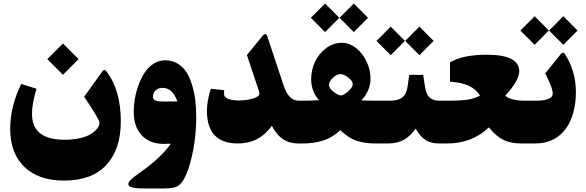

<svg xmlns="http://www.w3.org/2000/svg" viewBox="-20 -810 3306 1084"><path d="M247.1 -476.1 335.4 -387.7 423.8 -476.1 335.4 -564.5ZM341.3 209.5C446.3 209.5 525.9 180.2 580.6 121.1C634.8 62 662.1 -19.5 662.1 -124.5C662.1 -243.2 634.8 -337.9 579.6 -408.7C576.2 -413.1 572.8 -415 569.3 -415C565.4 -415 562 -412.6 558.6 -407.7L455.1 -263.7C513.2 -178.2 542 -129.4 542 -116.2C542 -104.5 536.1 -89.4 517.1 -71.3C507.3 -62 495.6 -54.2 481.4 -46.9C453.1 -32.2 402.8 -21 344.2 -21C221.7 -21 160.6 -69.8 160.6 -168C160.6 -204.6 168.9 -252 186 -309.1L99.6 -335.9C58.1 -250.5 37.6 -166 37.6 -82.5C37.6 9.8 64.5 81.5 118.2 132.8C171.9 184.1 246.1 209.5 341.3 209.5Z M944.3 1C908.7 54.2 845.2 112.8 752.9 176.8C688.5 221.7 677.2 253.9 789.1 253.9H908.2C947.8 253.9 975.1 248 990.2 235.8C1010.3 219.7 1028.3 189 1043.9 142.6C1059.1 96.2 1070.3 47.4 1077.6 -3.9C1084.5 -54.7 1087.9 -102.5 1087.9 -147C1087.9 -213.4 1082 -271.5 1064.9 -328.6C1056.6 -356.9 1045.9 -381.3 1033.2 -401.9C1007.3 -442.4 965.3 -469.7 913.1 -469.7C864.7 -469.7 822.8 -440.4 795.9 -398.9C782.7 -377.9 771 -354.5 761.7 -328.6C742.7 -275.9 734.9 -224.6 734.9 -179.7C734.9 -123.5 749.5 -79.6 779.3 -46.9C809.1 -14.2 851.1 2.4 906.2 2.4C918.9 2.4 931.6 2 944.3 1ZM843.8 -264.6C843.8 -294.4 866.7 -313.5 896 -314C940.4 -313.5 963.4 -285.6 981.4 -237.3C961.4 -236.8 936.5 -236.8 905.8 -236.8C864.3 -236.8 843.8 -241.2 843.8 -264.6Z M1515.1 -99.6C1548.3 -33.2 1597.7 0 1663.6 0H1670.9C1679.2 0 1683.1 -27.8 1683.1 -83.5V-147.9C1683.1 -210.4 1679.2 -241.7 1670.9 -241.7H1665C1627.9 -241.7 1599.6 -271 1580.6 -329.1L1489.3 -604.5C1483.4 -621.6 1474.1 -622.1 1461.4 -606L1374 -499L1442.4 -294.4C1443.8 -289.1 1444.8 -285.2 1444.8 -282.7C1444.8 -270 1432.1 -260.3 1407.2 -253.4C1381.8 -246.1 1356.4 -242.7 1331.1 -242.7C1275.9 -242.7 1245.1 -255.9 1245.1 -277.3V-300.8L1170.4 -309.1C1155.8 -264.6 1148.4 -222.7 1148.4 -183.6C1148.4 -61 1207 0 1323.7 0C1403.3 0 1467.3 -33.2 1515.1 -99.6Z M1897 -709.5 1977.5 -628.9 2057.6 -709.5 1977.5 -790ZM1734.9 -709.5 1815.4 -628.9 1895.5 -709.5 1815.4 -790ZM1666 -241.7C1647.9 -241.7 1639.2 -210.4 1639.2 -147.9V-83.5C1639.2 -27.8 1647.9 0 1666 0H1687C1728 0 1765.6 -4.9 1799.8 -15.1C1834 -24.9 1868.2 -44.9 1901.9 -74.7C1933.6 -44.4 1964.8 -24.4 1995.6 -14.6C2026.4 -4.9 2060.5 0 2098.1 0H2113.8C2122.1 0 2126 -27.8 2126 -83.5V-147.9C2126 -210.4 2122.1 -241.7 2113.8 -241.7H2086.9C2061 -241.7 2039.1 -242.2 2020 -243.2C2054.7 -279.8 2071.8 -320.8 2071.8 -366.2C2071.8 -399.4 2064.5 -431.6 2049.3 -463.4C2034.2 -494.6 2014.2 -520 1989.3 -539.6C1964.4 -558.6 1938.5 -568.4 1911.6 -568.4C1877.9 -568.4 1847.2 -558.1 1819.8 -537.1C1765.1 -495.6 1736.8 -429.7 1736.8 -363.3C1736.8 -316.9 1751.5 -277.3 1780.8 -244.6C1752.9 -242.7 1728 -241.7 1706.1 -241.7ZM1901.4 -391.6C1914.6 -391.6 1929.7 -385.3 1946.8 -372.1C1963.4 -358.9 1971.7 -346.2 1971.7 -334.5C1971.7 -323.7 1963.4 -310.5 1946.3 -294.9C1929.2 -279.3 1915.5 -271.5 1904.3 -271.5C1895 -271.5 1881.8 -277.8 1864.3 -291C1846.2 -304.2 1837.4 -317.4 1837.4 -330.6C1837.4 -343.8 1844.7 -356.9 1859.9 -371.1C1874.5 -384.8 1888.2 -391.6 1901.4 -391.6Z M2267.6 -579.1 2348.1 -498.5 2428.2 -579.1 2348.1 -659.7ZM2105.5 -579.1 2186 -498.5 2266.1 -579.1 2186 -659.7ZM2108.9 -241.7C2090.8 -241.7 2082 -210.4 2082 -147.9V-83.5C2082 -27.8 2090.8 0 2108.9 0H2172.4C2239.3 0 2287.1 -26.9 2326.7 -84C2360.4 -25.4 2396.5 0 2459 0H2469.2C2477.5 0 2481.4 -27.8 2481.4 -83.5V-147.9C2481.4 -210.4 2477.5 -241.7 2469.2 -241.7H2460.4C2410.2 -241.7 2387.7 -266.1 2379.4 -321.3L2369.1 -387.2H2290.5L2280.8 -319.8C2272.9 -266.6 2245.6 -241.7 2183.6 -241.7Z M2727.5 -501C2637.2 -501 2567.9 -486.3 2520.5 -457.5V-348.6C2605.5 -344.2 2662.1 -317.9 2689.9 -270C2671.9 -260.3 2650.9 -252.9 2626.5 -248.5C2601.6 -244.1 2568.8 -241.7 2527.3 -241.7H2464.4C2446.3 -241.7 2437.5 -210.4 2437.5 -147.9V-83.5C2437.5 -27.8 2446.3 0 2464.4 0H2503.9C2598.6 0 2677.2 -30.3 2740.2 -90.8C2767.6 -57.1 2794.9 -33.7 2821.8 -20.5C2848.6 -6.8 2883.8 0 2926.3 0H2937.5C2945.8 0 2949.7 -27.8 2949.7 -83.5V-147.9C2949.7 -210.4 2945.8 -241.7 2937.5 -241.7H2927.7C2914.1 -241.7 2897.9 -243.7 2878.9 -248C2859.9 -252.4 2844.7 -259.3 2832.5 -269.5C2885.3 -327.6 2911.6 -373.5 2911.6 -407.2C2911.6 -469.7 2850.1 -501 2727.5 -501Z M3231.4 -290C3231.4 -369.1 3210.9 -440.4 3169.9 -503.9C3166.5 -509.8 3162.6 -512.7 3158.2 -512.7C3154.3 -512.7 3150.4 -509.8 3146 -504.4L3058.6 -396C3087.4 -336.9 3100.6 -304.7 3100.6 -280.8C3100.6 -267.6 3092.3 -257.8 3075.7 -251.5C3059.1 -245.1 3039.6 -241.7 3016.6 -241.7H2932.6C2914.6 -241.7 2905.8 -210.4 2905.8 -147.9V-83.5C2905.8 -27.8 2914.6 0 2932.6 0H3002C3161.6 0 3231.4 -133.3 3231.4 -290ZM3080.1 -637.7 3160.6 -557.1 3240.7 -637.7 3160.6 -718.3ZM2918 -637.7 2998.5 -557.1 3078.6 -637.7 2998.5 -718.3Z"/></svg>

Font: Sahel Black
Style: Bold
Weight: 900
Foundry: Saber Rastikerdar (saber.rastikerdar@gmail.com)
Version: Version 3.4.0